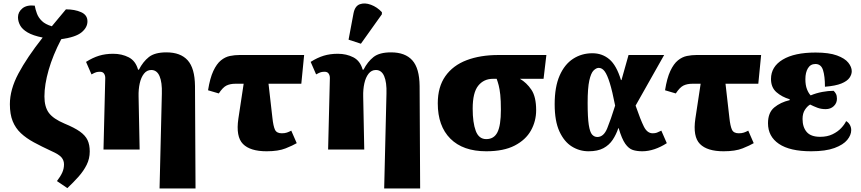

<svg xmlns="http://www.w3.org/2000/svg" viewBox="-20 -848 4886 1089"><path d="M362 219 303 179Q323 153 333 131Q343 109 343 84Q343 62 329 45Q315 28 272 9Q216 -17 172.5 -40.5Q129 -64 98.5 -92.5Q68 -121 52 -160.5Q36 -200 36 -257Q36 -340 84.5 -431Q133 -522 222 -635Q167 -646 136.5 -664Q106 -682 94 -704.5Q82 -727 82 -750Q82 -780 107 -800.5Q132 -821 177 -816Q181 -794 189.5 -771Q198 -748 217.5 -729Q237 -710 274 -699Q293 -722 313 -746Q333 -770 354 -795Q404 -795 440 -779Q476 -763 476 -727Q476 -692 442.5 -664.5Q409 -637 328 -626V-625H327Q280 -535 256 -451.5Q232 -368 232 -301Q232 -242 257 -208Q282 -174 346 -147Q402 -124 433 -102Q464 -80 476.5 -53.5Q489 -27 489 11Q489 52 471.5 87Q454 122 425.5 154Q397 186 362 219Z M885 221 898 -317Q900 -381 885 -416Q870 -451 838 -451Q813 -451 796.5 -430Q780 -409 772.5 -375Q765 -341 766 -301L772 0H567L577 -406Q577 -420 570 -430.5Q563 -441 547 -441Q535 -441 526 -438.5Q517 -436 499 -426L468 -497Q506 -521 542 -532Q578 -543 622 -543Q671 -543 710 -523Q749 -503 763 -453H768Q791 -498 824.5 -524.5Q858 -551 924 -551Q1004 -551 1044.5 -506Q1085 -461 1086 -360L1089 221Z M1221 -318 1160 -336Q1171 -405 1190 -445.5Q1209 -486 1233 -505.5Q1257 -525 1284 -530.5Q1311 -536 1338 -536H1705L1689 -373H1503L1525 -180Q1530 -133 1539.5 -112.5Q1549 -92 1578 -92Q1595 -92 1607 -96Q1619 -100 1632 -107L1663 -36Q1641 -23 1600 -6.5Q1559 10 1492 10Q1399 10 1358 -31.5Q1317 -73 1332 -175L1362 -373H1315Q1286 -373 1265 -363Q1244 -353 1221 -318Z M2159 221 2172 -317Q2174 -381 2159 -416Q2144 -451 2112 -451Q2087 -451 2070.5 -430Q2054 -409 2046.5 -375Q2039 -341 2040 -301L2046 0H1841L1851 -406Q1851 -420 1844 -430.5Q1837 -441 1821 -441Q1809 -441 1800 -438.5Q1791 -436 1773 -426L1742 -497Q1780 -521 1816 -532Q1852 -543 1896 -543Q1945 -543 1984 -523Q2023 -503 2037 -453H2042Q2065 -498 2098.5 -524.5Q2132 -551 2198 -551Q2278 -551 2318.5 -506Q2359 -461 2360 -360L2363 221ZM2027 -600 1957 -623 1985 -772Q1993 -814 2021 -824Q2049 -834 2084 -821Q2119 -808 2146 -779V-767Z M2738 10Q2606 10 2534.5 -61.5Q2463 -133 2463 -262Q2463 -355 2506 -416Q2549 -477 2626.5 -506.5Q2704 -536 2807 -536H3079L3063 -401H2929Q2967 -379 2994 -339Q3021 -299 3021 -223Q3021 -161 2991.5 -108Q2962 -55 2899.5 -22.5Q2837 10 2738 10ZM2738 -59Q2782 -59 2801.5 -98Q2821 -137 2821 -225Q2821 -278 2817.5 -310.5Q2814 -343 2808.5 -364Q2803 -385 2797 -401H2776Q2724 -401 2692.5 -362Q2661 -323 2661 -232Q2661 -152 2678.5 -105.5Q2696 -59 2738 -59Z M3318 10Q3267 10 3223.5 -17Q3180 -44 3153 -102.5Q3126 -161 3126 -257Q3126 -355 3154 -419Q3182 -483 3230.5 -514.5Q3279 -546 3340 -546Q3396 -546 3436.5 -511.5Q3477 -477 3502 -394H3505L3545 -536H3747L3585 -249Q3613 -168 3632 -130Q3651 -92 3682 -92Q3696 -92 3705.5 -95.5Q3715 -99 3731 -107L3762 -36Q3728 -14 3692.5 -2Q3657 10 3623 10Q3592 10 3569 2.5Q3546 -5 3526.5 -32.5Q3507 -60 3489 -121H3487Q3475 -85 3455 -55Q3435 -25 3402.5 -7.5Q3370 10 3318 10ZM3368 -71Q3404 -71 3424 -120Q3444 -169 3469 -249Q3453 -331 3438.5 -377.5Q3424 -424 3409.5 -443.5Q3395 -463 3376 -463Q3362 -463 3347 -448.5Q3332 -434 3322.5 -391.5Q3313 -349 3313 -264Q3313 -181 3319.5 -139.5Q3326 -98 3338.5 -84.5Q3351 -71 3368 -71Z M3813 -318 3752 -336Q3763 -405 3782 -445.5Q3801 -486 3825 -505.5Q3849 -525 3876 -530.5Q3903 -536 3930 -536H4297L4281 -373H4095L4117 -180Q4122 -133 4131.5 -112.5Q4141 -92 4170 -92Q4187 -92 4199 -96Q4211 -100 4224 -107L4255 -36Q4233 -23 4192 -6.5Q4151 10 4084 10Q3991 10 3950 -31.5Q3909 -73 3924 -175L3954 -373H3907Q3878 -373 3857 -363Q3836 -353 3813 -318Z M4581 10Q4460 10 4398 -32Q4336 -74 4336 -149Q4336 -209 4371.5 -238.5Q4407 -268 4459 -280V-285Q4415 -298 4384 -325Q4353 -352 4353 -400Q4353 -470 4419.5 -510Q4486 -550 4606 -550Q4682 -550 4727 -533.5Q4772 -517 4791.5 -492.5Q4811 -468 4811 -444Q4811 -425 4798 -406.5Q4785 -388 4752.5 -374.5Q4720 -361 4659 -356Q4659 -416 4648 -450.5Q4637 -485 4605 -485Q4577 -485 4562.5 -461Q4548 -437 4548 -399Q4548 -365 4557 -342Q4566 -319 4578 -307Q4609 -320 4643.5 -326.5Q4678 -333 4708 -333Q4716 -326 4721.5 -315.5Q4727 -305 4727 -288Q4727 -263 4709 -246Q4691 -229 4663 -229Q4637 -229 4616 -237Q4595 -245 4575 -255Q4559 -246 4545.5 -225.5Q4532 -205 4532 -173Q4532 -127 4555.5 -99.5Q4579 -72 4632 -72Q4672 -72 4702 -86.5Q4732 -101 4751.5 -122Q4771 -143 4779 -161Q4791 -155 4799.5 -141Q4808 -127 4808 -110Q4808 -82 4785.5 -54.5Q4763 -27 4713 -8.5Q4663 10 4581 10Z"/></svg>

Font: Noto Serif Black
Style: Regular
Weight: 900
Designer: Monotype Design Team
Foundry: Monotype Imaging Inc.
Version: Version 2.014; ttfautohint (v1.8.4.7-5d5b)